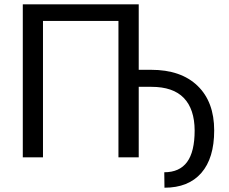

<svg xmlns="http://www.w3.org/2000/svg" viewBox="-20 -731 1064 892"><path d="M624.5 -406.7H682.1Q820.8 -406.7 897.9 -332.3Q975.1 -257.8 975.1 -125Q975.1 3.9 915.3 72.5Q855.5 141.1 744.1 141.1L743.2 69.3Q814 69.3 849.1 21.7Q884.3 -25.9 884.3 -125Q883.8 -224.1 834 -275.9Q784.2 -327.6 683.6 -327.6H624.5V0H530.3V-633.8H179.7V0H85.9V-710.9H624.5Z"/></svg>

Font: MAUL
Style: Regular
Weight: 400
Designer: MAUL
Version: Version 1.0; 2020; ttfautohint (v1.8.3)